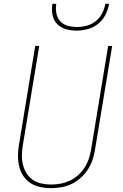

<svg xmlns="http://www.w3.org/2000/svg" viewBox="-20 -975 640 1003"><path d="M246 8Q217 8 189.5 2Q162 -4 139.5 -18.5Q117 -33 102 -55.5Q87 -78 80.5 -105Q74 -132 74 -160.5Q74 -189 79 -218L164 -735H185L99 -215Q95 -189 94.5 -163.5Q94 -138 100 -114Q106 -90 119 -69.5Q132 -49 151.5 -35.5Q171 -22 196 -16.5Q221 -11 247 -11Q271 -11 295.5 -15.5Q320 -20 344 -31Q368 -42 388 -60Q408 -78 422 -100Q436 -122 444 -146Q452 -170 456 -194L545 -735H566L476 -191Q472 -165 463 -138.5Q454 -112 438 -88Q422 -64 400.5 -45Q379 -26 353 -13.5Q327 -1 299.5 3.5Q272 8 246 8ZM379 -815Q350 -815 323 -823Q296 -831 277.5 -850.5Q259 -870 254 -898Q249 -926 254 -955H274Q270 -930 274.5 -905.5Q279 -881 294.5 -864Q310 -847 333.5 -840.5Q357 -834 382 -834Q407 -834 432.5 -840.5Q458 -847 479.5 -864Q501 -881 513.5 -905.5Q526 -930 530 -955H550Q545 -926 531 -898Q517 -870 492.5 -850.5Q468 -831 438 -823Q408 -815 379 -815Z"/></svg>

Font: Iosevka Thin Extended Oblique
Style: Regular
Weight: 100
Width: 7
Italic angle: -9°
Monospace: yes
Designer: Belleve Invis
Foundry: Belleve Invis
Version: Version 32.5.0; ttfautohint (v1.8.4)